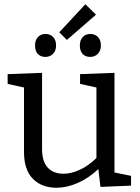

<svg xmlns="http://www.w3.org/2000/svg" viewBox="-20 -875 661 904"><path d="M519 -63 597 -47V-1L453 5L443 -79Q396 -35 345 -13Q294 9 246 9Q176 9 134.5 -33.5Q93 -76 93 -159V-463L16 -480V-526L178 -532V-173Q178 -115 204.5 -86Q231 -57 279 -57Q315 -57 355.5 -75.5Q396 -94 434 -131V-463L357 -480V-526L519 -532ZM432 -806 295 -687 259 -723 382 -855ZM145 -661Q145 -686 158.5 -700.5Q172 -715 194 -715Q217 -715 230.5 -700.5Q244 -686 244 -661Q244 -636 229.5 -621.5Q215 -607 194 -607Q171 -607 158 -621Q145 -635 145 -661ZM356 -661Q356 -686 369.5 -700.5Q383 -715 405 -715Q428 -715 441.5 -700.5Q455 -686 455 -661Q455 -636 440.5 -621.5Q426 -607 405 -607Q382 -607 369 -621Q356 -635 356 -661Z"/></svg>

Font: Bitter Pro
Style: Regular
Weight: 400
Designer: Sol Matas, and Bitter project Authors
Foundry: Sol Matas
Version: Version 1.010